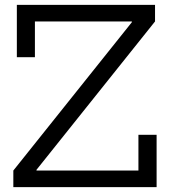

<svg xmlns="http://www.w3.org/2000/svg" viewBox="-20 -772 697 792"><path d="M35 -68.5 524 -680.5V-702.5L619.5 -683.5L130.5 -71.5V-48ZM619.5 -752V-683.5H124V-536H49.5V-752ZM551 -216H626V0H35V-68.5H551Z"/></svg>

Font: Hepta Slab ExtraLight
Style: Regular
Weight: 400
Version: Version 1.102